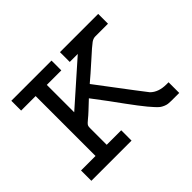

<svg xmlns="http://www.w3.org/2000/svg" viewBox="-108 -618 777 777"><g transform="rotate(-45 280.5 -229.0)"><path d="M24.9 0V-59.1H107.9V-401.9H24.9V-458H254.9V-401.9H171.9V-245.1L349.1 -401.9H303.2V-458H522V-401.9H449.2Q438 -401.9 426.5 -394Q415 -386.2 367.2 -342.8Q327.1 -306.6 297.9 -282.2V-280.8Q441.9 -89.8 445.8 -85.9Q470.7 -61 516.1 -61H527.8V0H481.9Q472.2 0 464.6 -1Q457 -2 448 -5.9Q439 -9.8 432.9 -14.4Q426.8 -19 416.3 -30.5Q405.8 -42 397.5 -52Q389.2 -62 372.6 -83.5Q356 -105 342 -124.5Q328.1 -144 303 -178Q277.8 -211.9 253.9 -243.2Q234.9 -225.1 217.5 -209Q200.2 -192.9 193.1 -187.5Q186 -182.1 179.9 -176Q173.8 -169.9 172.9 -165.5Q171.9 -161.1 171.9 -152.8V-59.1H254.9V0Z"/></g></svg>

Font: CMU Concrete
Style: Roman
Weight: 500
Version: Version 0.7.0